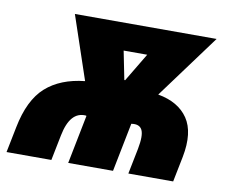

<svg xmlns="http://www.w3.org/2000/svg" viewBox="-65 -607 816 686"><g transform="rotate(10 343.0 -264.0)"><path d="M368.7 -326.7 371.6 -326.2 433.6 -429.7H348.1ZM-1 0 17.6 -92.8Q37.6 -194.8 90.3 -241.9Q143.1 -289.1 231.4 -298.3L153.8 -528.3H668L497.1 -296.4Q571.8 -283.2 605.7 -233.2Q639.6 -183.1 622.1 -92.8L603.5 0H440.9L459.5 -92.8Q469.2 -142.6 459.5 -162.1Q449.7 -181.6 420.4 -176.8L385.3 0H222.7L257.8 -176.8L254.9 -177.7Q197.8 -181.6 180.2 -92.8L161.6 0Z"/></g></svg>

Font: Roboto-BlackItalic
Style: Italic
Weight: 900
Italic angle: -12°
Designer: Google
Version: Version 1.100141; 2013